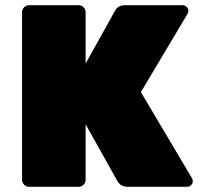

<svg xmlns="http://www.w3.org/2000/svg" viewBox="-20 -720 773 740"><path d="M720 -33Q723 -28 723 -20.5Q723 -13 716.5 -6.5Q710 0 701 0H473Q444 0 432 -23L310 -241V-27Q310 -16 302 -8Q294 0 283 0H92Q81 0 73 -8Q65 -16 65 -27V-673Q65 -684 73 -692Q81 -700 92 -700H283Q294 -700 302 -692Q310 -684 310 -673V-475L423 -678Q434 -700 463 -700H684Q693 -700 699.5 -693.5Q706 -687 706 -679.5Q706 -672 703 -667L523 -365Z"/></svg>

Font: Rubik One
Style: Regular
Weight: 400
Designer: Hubert and Fischer with Elvire Volk Leonovitch
Foundry: Hubert and Fischer with Elvire Volk Leonovitch
Version: Version 1.001